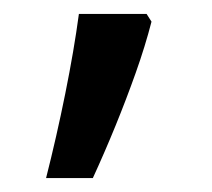

<svg xmlns="http://www.w3.org/2000/svg" viewBox="-20 -136 303 275"><path d="M190 -116 197 -105Q188 -70 174.5 -32Q161 6 145.5 44Q130 82 113 119H46Q61 60 73.5 -2Q86 -64 93 -116Z"/></svg>

Font: lgurmukhi25
Style: Book
Weight: 400
Designer: Jelle Bosma - Monotype Design Team
Foundry: Monotype Imaging Inc.
Version: Version 2.003